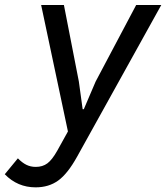

<svg xmlns="http://www.w3.org/2000/svg" viewBox="-60 -544 680 784"><path d="M85.5 221Q11.5 221 -40.5 167.5L13 102.5Q30.5 120.5 47.8 129Q65 137.5 86 137.5Q114 137.5 133.5 123Q153 108.5 174 71L250 -66H268.5L330.5 -211L496 -523.5H598.5L255 95.5Q216.5 165 178 193Q139.5 221 85.5 221ZM231 57 108 -523.5H201L262 -211L277.5 -98H294Z"/></svg>

Font: Google Sans Code
Style: Italic
Weight: 400
Italic angle: -10°
Monospace: yes
Designer: Google Sans Code Authors
Foundry: Google LLC
Version: Version 6.000